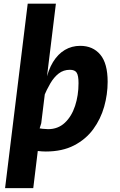

<svg xmlns="http://www.w3.org/2000/svg" viewBox="-20 -800 640 1022"><path d="M7 201.5 127.5 -780.5H277.5L242 -490L199.5 -144L191 -116.5L181.5 0.5L157 201.5ZM223.5 6.5Q204.5 6.5 178.2 3.5Q152 0.5 125 -4Q98 -8.5 76.8 -14.2Q55.5 -20 46.5 -25L137 -128Q149 -123.5 168 -120Q187 -116.5 206 -114.5Q225 -112.5 236 -112.5Q288.5 -112.5 324.8 -146.2Q361 -180 379.5 -236Q398 -292 398 -357.5Q398 -397.5 388.2 -413Q378.5 -428.5 352 -428.5Q318 -428.5 292.5 -408.8Q267 -389 247.8 -356Q228.5 -323 212 -283.5L201.5 -320L223 -364Q236 -427 262.2 -469.8Q288.5 -512.5 325.2 -534.2Q362 -556 407 -556Q474.5 -556 513.8 -509.2Q553 -462.5 553 -364.5Q553 -298 534.5 -232.2Q516 -166.5 476.5 -112.5Q437 -58.5 374.2 -26Q311.5 6.5 223.5 6.5Z"/></svg>

Font: Spline Sans Mono
Style: Bold Italic
Weight: 700
Italic angle: -4°
Monospace: yes
Version: Version 1.004